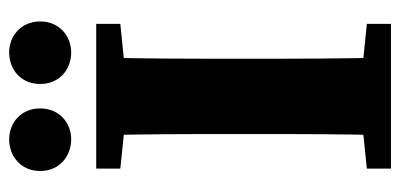

<svg xmlns="http://www.w3.org/2000/svg" viewBox="-252 -640 891 428"><g transform="rotate(-90 194.0 -425.5)"><path d="M97.8 -712.8C134.1 -712.8 166.8 -738.7 166.8 -782C166.8 -825.2 134.1 -851.1 97.8 -851.1C60.6 -851.1 27.3 -825.2 27.3 -782C27.3 -738.7 60.6 -712.8 97.8 -712.8ZM291.7 -712.8C327.5 -712.8 360.7 -738.7 360.7 -782C360.7 -825.2 327.5 -851.1 291.7 -851.1C253.9 -851.1 221.3 -825.2 221.3 -782C221.3 -738.7 253.9 -712.8 291.7 -712.8ZM32.7 0H355.3V-53.7L207.3 -68.7H177.9L32.7 -53.7V0ZM106.7 0H280.6C277.6 -103 277.6 -207 277.6 -310.7V-347C277.6 -452 277.6 -556 280.6 -657H106.7C109.7 -554 109.7 -450 109.7 -347V-310C109.7 -205 109.7 -101 106.7 0ZM32.7 -603.3 177.9 -588.3H207.3L355.3 -603.3V-657H32.7V-603.3Z"/></g></svg>

Font: Source Serif Variable
Style: Regular
Weight: 389
Designer: Frank Grießhammer
Foundry: Adobe Systems Incorporated
Version: Version 3.001;hotconv 1.0.111;makeotfexe 2.5.65597